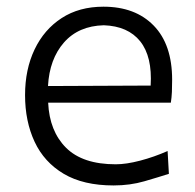

<svg xmlns="http://www.w3.org/2000/svg" viewBox="-20 -549 589 580"><path d="M323.2 11.2Q231.9 11.2 172.6 -23.9Q113.3 -59.1 84.5 -120.8Q55.7 -182.6 55.7 -261.7Q55.7 -339.4 84.5 -399.7Q113.3 -460 166.3 -494.4Q219.2 -528.8 292.5 -528.8Q388.7 -528.8 444.3 -471.7Q500 -414.6 500 -308.1Q500 -288.1 499.3 -271.2Q498.5 -254.4 496.1 -238.8H125.5Q129.4 -152.8 179.4 -102.8Q229.5 -52.7 329.6 -52.7Q361.3 -52.7 403.3 -63.7Q445.3 -74.7 486.3 -92.8L490.2 -23.9Q460 -14.2 416.5 -1.5Q373 11.2 323.2 11.2ZM435.1 -290.5Q440.4 -377.9 403.6 -424.1Q366.7 -470.2 293.5 -472.7Q217.3 -470.7 173.3 -420.7Q129.4 -370.6 125 -289.1Z"/></svg>

Font: Pinar-FD Regular
Style: FD-Regular
Weight: 400
Designer: Amin Abedi
Version: Version 3.000